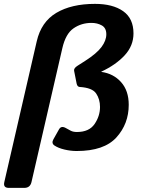

<svg xmlns="http://www.w3.org/2000/svg" viewBox="-52 -750 724 966"><path d="M-7.8 195.3Q-37.1 195.3 -30.3 166L132.8 -542Q155.3 -640.1 231.4 -685.3Q307.6 -730.5 425.8 -730.5Q515.6 -730.5 567.6 -693.8Q619.6 -657.2 619.6 -582Q619.6 -519.5 575 -471.4Q530.3 -423.3 458 -389.6V-388.2Q518.6 -379.9 557.1 -336.9Q595.7 -293.9 595.7 -222.7Q595.7 -127 533.7 -58.6Q471.7 9.8 334 9.8Q303.7 9.8 272.5 2.4Q241.2 -4.9 221.7 -18.1Q205.6 -29.3 216.8 -49.3L245.1 -99.6Q255.9 -118.7 278.8 -106Q292 -98.6 304 -92.3Q315.9 -85.9 335 -85.9Q396.5 -85.9 423.8 -126Q451.2 -166 451.2 -211.9Q451.2 -251 431.6 -279.8Q412.1 -308.6 348.6 -312.5Q336.9 -313.5 333.5 -329.6L320.8 -394Q318.4 -406.7 338.4 -419.4L376 -443.4Q434.1 -480.5 458.5 -513.2Q482.9 -545.9 482.9 -577.6Q482.9 -609.4 460.2 -622.1Q437.5 -634.8 408.2 -634.8Q357.4 -634.8 317.9 -607.4Q278.3 -580.1 261.7 -507.8L106.4 166Q99.6 195.3 70.3 195.3Z"/></svg>

Font: Istok
Style: Bold Italic
Weight: 700
Italic angle: -13°
Designer: Andrey V. Panov
Foundry: Andrey V. Panov
Version: Version 1.0.3